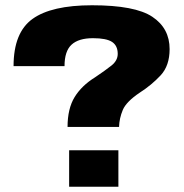

<svg xmlns="http://www.w3.org/2000/svg" viewBox="-20 -700 699 729"><path d="M236.5 -218H432Q433 -251 446.2 -282.5Q459.5 -314 511 -348.5Q555.5 -377 589.8 -413.8Q624 -450.5 624 -513.5Q624 -592.5 558.5 -636.2Q493 -680 329.5 -680Q175.5 -680 103.5 -628.2Q31.5 -576.5 31.5 -449H225Q225 -506 251.8 -530.5Q278.5 -555 333 -555Q384 -555 405.5 -540.8Q427 -526.5 427 -495.5Q427 -470 403 -451Q379 -432 341 -406.5Q290 -375 263.2 -331.2Q236.5 -287.5 236.5 -218ZM242.5 -129.5V9H429.5V-129.5Z"/></svg>

Font: Anybody Thin ExtraBold
Style: Regular
Weight: 800
Version: Version 1.113;gftools[0.9.25]